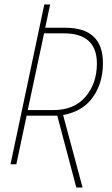

<svg xmlns="http://www.w3.org/2000/svg" viewBox="-20 -734 499 858"><path d="M321 104H349L262 -220Q350 -236 395 -299.5Q440 -363 440 -452Q440 -610 272 -610H182L204 -714H178L27 0H53L99 -217H236ZM104 -242 177 -585H265Q413 -585 413 -450Q413 -362 362.5 -302Q312 -242 217 -242Z"/></svg>

Font: Noto Sans UI SemiCondensed Thin
Style: Italic
Weight: 250
Width: 4
Italic angle: -12°
Designer: Monotype Design Team
Foundry: Monotype Imaging Inc.
Version: Version 1.901